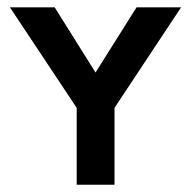

<svg xmlns="http://www.w3.org/2000/svg" viewBox="-20 -508 525 528"><path d="M190.9 0V-211.4L7.3 -487.8H130.4L242.7 -308.6L355.5 -487.8H478L294.9 -211.4V0Z"/></svg>

Font: Acari Sans SemiBold
Style: Regular
Weight: 600
Designer: Alfredo Marco Pradil and Stefan Peev
Foundry: Hanken Design Co.
Version: Version 1.045;January 11, 2019;FontCreator 11.5.0.2425 64-bi